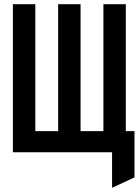

<svg xmlns="http://www.w3.org/2000/svg" viewBox="-20 -720 656 908"><path d="M510 168V0H479V-100H616V119ZM41 0V-700H147V-100H255V-700H361V-100H469V-700H575V0Z"/></svg>

Font: Overpass Mono
Style: Bold
Weight: 700
Monospace: yes
Designer: Delve Withrington, Dave Bailey
Foundry: Delve Fonts LLC
Version: Version 4.000